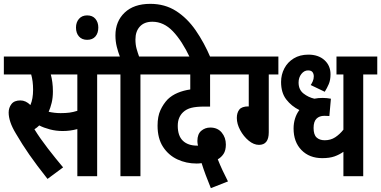

<svg xmlns="http://www.w3.org/2000/svg" viewBox="-20 -916 1981 998"><path d="M485 -529V0H382V-245Q363 -240 344.5 -237.5Q326 -235 306 -235Q271 -235 239 -243.5Q207 -252 184 -264Q173 -253 159 -244Q188 -197 229 -144Q270 -91 308 -46L227 14Q170 -58 132.5 -112Q95 -166 63 -221Q43 -254 34 -281Q25 -308 25 -331Q25 -356 39.5 -375Q54 -394 86 -394Q114 -394 138 -370Q145 -386 148.5 -406Q152 -426 152 -450Q152 -494 142 -529H0V-622H558V-529ZM295 -328Q321 -328 340.5 -330.5Q360 -333 382 -340V-529H244Q249 -511 252 -488.5Q255 -466 255 -441Q255 -408 248.5 -381.5Q242 -355 233 -335Q264 -328 295 -328Z M375 -773Q375 -800 390.5 -818Q406 -836 433 -836Q461 -836 476 -818Q491 -800 491 -773Q491 -744 476 -726.5Q461 -709 433 -709Q406 -709 390.5 -726.5Q375 -744 375 -773Z M606 -529H546V-622H603Q594 -645 587 -673Q580 -701 580 -732Q580 -805 628 -850.5Q676 -896 761 -896Q837 -896 895 -859Q953 -822 997 -758.5Q1041 -695 1075 -615H968Q926 -704 878.5 -753.5Q831 -803 772 -803Q730 -803 707 -778Q684 -753 684 -711Q684 -684 690 -662.5Q696 -641 703 -622H782V-529H710V0H606Z M1076 62Q1062 28 1049.5 -5.5Q1037 -39 1028 -68Q1015 -66 1002 -66Q948 -66 902 -87.5Q856 -109 827.5 -152.5Q799 -196 799 -263Q799 -311 814 -343.5Q829 -376 852 -400Q874 -421 904 -433.5Q934 -446 969 -451V-529H770V-622H1196V-529H1072V-362H1042Q1000 -362 974.5 -355.5Q949 -349 932 -333Q919 -321 911.5 -303.5Q904 -286 904 -262Q904 -210 930.5 -184.5Q957 -159 1005 -159Q1007 -159 1009 -159Q1006 -173 1006 -183Q1006 -219 1026 -236Q1046 -253 1073 -253Q1111 -253 1132.5 -227Q1154 -201 1154 -165Q1154 -134 1142 -116Q1130 -98 1112 -88Q1123 -60 1137 -30Q1151 0 1165 27Z M1377 -529V-228Q1377 -163 1326 -163Q1299 -163 1272.5 -185Q1246 -207 1228.5 -239.5Q1211 -272 1211 -303Q1211 -330 1224 -346.5Q1237 -363 1272 -363L1273 -361V-529H1184V-622H1427V-529Z M1941 -529H1868V0H1765V-127Q1744 -112 1718.5 -103Q1693 -94 1655 -94Q1588 -94 1547 -136Q1506 -178 1506 -248Q1506 -275 1513.5 -299.5Q1521 -324 1536 -344Q1495 -364 1468 -399Q1441 -434 1441 -490Q1441 -528 1458 -560.5Q1475 -593 1507 -612.5Q1539 -632 1583 -632Q1635 -632 1666.5 -603.5Q1698 -575 1698 -530Q1698 -500 1689 -479Q1680 -458 1668 -439L1595 -474Q1600 -481 1605.5 -493Q1611 -505 1611 -519Q1611 -532 1604.5 -541Q1598 -550 1581 -550Q1561 -550 1546.5 -531.5Q1532 -513 1532 -487Q1532 -450 1557.5 -430Q1583 -410 1614 -403Q1634 -407 1657 -407Q1678 -407 1700 -403L1692 -313Q1681 -314 1666 -314Q1640 -314 1625 -299Q1610 -284 1610 -251Q1610 -216 1625.5 -201.5Q1641 -187 1668 -187Q1699 -187 1722.5 -202.5Q1746 -218 1765 -242V-529H1729V-622H1941Z"/></svg>

Font: Noto Sans Devanagari UI ExtraCondensed SemiBold
Style: Regular
Weight: 600
Width: 2
Designer: Jelle Bosma - Monotype Design Team
Foundry: Monotype Imaging Inc.
Version: Version 2.004; ttfautohint (v1.8.4.7-5d5b)